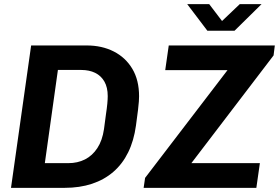

<svg xmlns="http://www.w3.org/2000/svg" viewBox="-20 -905 1344 925"><path d="M33 0 130 -686H398Q471 -686 528 -657Q585 -628 617.5 -573.5Q650 -519 650 -441Q650 -430 649 -416Q648 -402 645 -376Q642 -350 635 -300Q625 -227 597.5 -171Q570 -115 526 -77Q482 -39 423 -19.5Q364 0 291 0ZM196 -119H309Q354 -119 389.5 -137Q425 -155 449 -191.5Q473 -228 481 -283Q486 -325 490.5 -354.5Q495 -384 497 -405.5Q499 -427 499 -442Q499 -484 483 -512Q467 -540 438.5 -554Q410 -568 371 -568H259ZM672 0 679 -48 1076 -567H776L793 -686H1304L1298 -638L902 -119H1232L1215 0ZM979 -757 882 -885H988L1064 -785H1030L1135 -885H1240L1110 -757Z"/></svg>

Font: Chivo Medium SemiBold
Style: Italic
Weight: 600
Italic angle: -8.05°
Version: Version 2.002